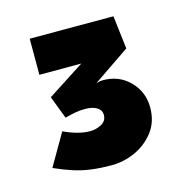

<svg xmlns="http://www.w3.org/2000/svg" viewBox="-68 -861 498 514"><g transform="rotate(-15 181.0 -604.0)"><path d="M182 -412Q150 -412 124.5 -415.5Q99 -419 76 -426.5Q53 -434 26 -446L77 -534Q96 -525 114.5 -520Q133 -515 150 -515Q166 -515 181 -523Q196 -531 196 -548Q196 -561 184 -568.5Q172 -576 151 -576Q136 -576 123 -573.5Q110 -571 95 -567L71 -630L232 -734L235 -696H57V-796H289L300 -704L171 -616L169 -622Q180 -628 193.5 -633Q207 -638 218 -638Q262 -638 291.5 -608Q321 -578 321 -535Q321 -495 299.5 -467.5Q278 -440 246.5 -426Q215 -412 182 -412Z"/></g></svg>

Font: Lexend Zetta ExtraBold
Style: Regular
Weight: 800
Designer: Bonnie Shaver-Troup, Thomas Jockin
Foundry: Lexend
Version: Version 1.007